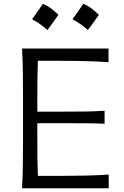

<svg xmlns="http://www.w3.org/2000/svg" viewBox="-20 -1002 659 1022"><path d="M97.2 0Q100.6 -62.5 101.6 -120.1Q102.5 -177.7 102.5 -246.6V-495.6Q102.5 -564.9 101.6 -622.8Q100.6 -680.7 97.2 -743.7H557.6V-670.9Q504.4 -674.8 443.8 -676.5Q383.3 -678.2 300.8 -678.2H181.6Q179.7 -630.9 179.2 -584.5Q178.7 -538.1 178.7 -484.4V-407.7H308.6Q381.3 -407.7 434.3 -408.4Q487.3 -409.2 536.6 -412.6V-343.3Q484.4 -345.7 431.6 -345.9Q378.9 -346.2 307.6 -346.2H178.7V-257.8Q178.7 -204.6 179.2 -158.7Q179.7 -112.8 181.6 -65.9H307.6Q377 -65.9 439 -67.4Q501 -68.8 558.6 -72.8V0ZM423.6 -981.7Q461.7 -967.2 506.3 -923.1Q477.3 -881.2 447.7 -842Q429.5 -858.7 408.8 -873.2Q388.1 -887.7 366.1 -899.5Q381.1 -919.9 394.8 -940.1Q408.5 -960.2 423.6 -981.7ZM208.2 -981.7Q246.4 -967.2 291 -923.1Q262 -881.2 232.4 -842Q214.2 -858.7 193.5 -873.2Q172.8 -887.7 150.8 -899.5Q165.8 -919.9 179.5 -940.1Q193.2 -960.2 208.2 -981.7Z"/></svg>

Font: Pinar DS1 Regular
Style: Regular
Weight: 400
Designer: Amin Abedi
Version: Version 3.000